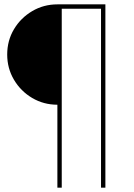

<svg xmlns="http://www.w3.org/2000/svg" viewBox="-20 -750 613 880"><path d="M243 -270Q180 -270 127.5 -301Q75 -332 44 -384.5Q13 -437 13 -500Q13 -564 44 -616Q75 -668 127.5 -699Q180 -730 243 -730H463V110H443V-710H263V110H243Z"/></svg>

Font: M PLUS 1 Thin Thin
Style: Regular
Weight: 250
Version: Version 1.001